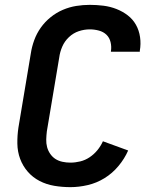

<svg xmlns="http://www.w3.org/2000/svg" viewBox="-20 -763 640 791"><path d="M270 8Q236 8 203.5 2.5Q171 -3 143 -17.5Q115 -32 94.5 -55.5Q74 -79 63 -108.5Q52 -138 51.5 -171.5Q51 -205 56 -238L107 -543Q111 -570 121 -597.5Q131 -625 148 -649Q165 -673 188.5 -692Q212 -711 239 -722.5Q266 -734 294 -738.5Q322 -743 350 -743Q378 -743 406 -739.5Q434 -736 459.5 -726Q485 -716 506 -700Q527 -684 540 -661Q553 -638 557 -610Q561 -582 556 -554Q556 -553 556 -552Q556 -551 556 -550H437Q437 -551 437 -551.5Q437 -552 437 -552Q440 -571 435.5 -589.5Q431 -608 418.5 -620Q406 -632 387.5 -637Q369 -642 350 -642Q327 -642 304.5 -634.5Q282 -627 264 -610Q246 -593 236.5 -571Q227 -549 224 -526L173 -222Q171 -205 170.5 -188.5Q170 -172 174 -157Q178 -142 187 -129Q196 -116 208.5 -108Q221 -100 237 -96.5Q253 -93 270 -93Q290 -93 310.5 -98Q331 -103 349 -115Q367 -127 381 -144Q395 -161 404 -181L508 -143Q493 -109 468 -79Q443 -49 410.5 -29Q378 -9 341.5 -0.5Q305 8 270 8Z"/></svg>

Font: Iosevka SS04 Extended
Style: Bold Italic
Weight: 700
Width: 7
Italic angle: -9°
Monospace: yes
Designer: Belleve Invis
Foundry: Belleve Invis
Version: Version 19.0.0; ttfautohint (v1.8.4)